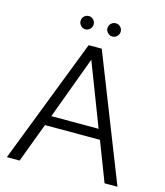

<svg xmlns="http://www.w3.org/2000/svg" viewBox="-126 -967 915 1063"><g transform="rotate(15 331.5 -436.0)"><path d="M487 -226H172L87 0H14L291 -716H366L648 0H574ZM464 -283 326 -642 193 -283ZM251 -872Q266 -872 277 -861Q288 -850 288 -834Q288 -819 277 -807.5Q266 -796 251 -796Q235 -796 224 -807.5Q213 -819 213 -834Q213 -850 224 -861Q235 -872 251 -872ZM405 -872Q421 -872 432 -861Q443 -850 443 -834Q443 -819 432 -807.5Q421 -796 405 -796Q390 -796 378.5 -807.5Q367 -819 367 -834Q367 -850 378.5 -861Q390 -872 405 -872Z"/></g></svg>

Font: Almarai Light
Style: Regular
Weight: 300
Designer: Boutros International 2019
Foundry: Created by Boutros International 2019
Version: Version 1.10